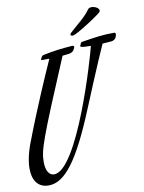

<svg xmlns="http://www.w3.org/2000/svg" viewBox="-115 -1025 892 1193"><g transform="rotate(-10 331.0 -428.5)"><path d="M398 -722C398 -723 399 -725 399 -726C399 -733 392 -735 387 -735C321 -730 269 -724 207 -711C198 -710 192 -705 188 -697L184 -689C183 -688 182 -687 182 -685C182 -678 206 -681 217 -681H234C104 -390 39 -215 39 -215C9 -143 -6 -80 -6 -30C-6 49 30 94 94 94C195 94 286 -20 417 -341C417 -341 530 -616 576 -716C594 -717 612 -719 632 -720C644 -721 659 -729 663 -742L667 -755C667 -757 668 -758 668 -760C668 -766 662 -770 658 -770C585 -770 536 -762 454 -749C448 -748 443 -744 442 -738V-736C441 -732 436 -728 436 -725C436 -715 475 -715 502 -715C487 -649 290 32 139 32C108 32 88 0 88 -53C88 -129 106 -183 318 -685C331 -686 345 -688 361 -690C375 -692 388 -700 393 -712ZM525 -942C492 -895 448 -865 395 -816C391 -812 389 -809 389 -805C389 -801 393 -797 401 -797C405 -797 411 -798 419 -802C482 -833 584 -903 591 -913C593 -916 594 -919 594 -922C594 -938 568 -951 547 -951C538 -951 529 -948 525 -942Z"/></g></svg>

Font: Mervale Script
Style: Regular
Weight: 400
Designer: Astigmatic (AOETI)
Foundry: Astigmatic (AOETI)
Version: Version 1.000